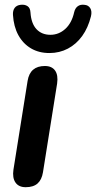

<svg xmlns="http://www.w3.org/2000/svg" viewBox="-20 -772 401 800"><path d="M87 8Q58 8 44.5 -11.5Q31 -31 36 -65L95 -435Q100 -466 118 -481.5Q136 -497 167 -497Q196 -497 209.5 -478Q223 -459 218 -424L159 -54Q154 -23 136.5 -7.5Q119 8 87 8ZM186 -551Q142 -551 109 -570.5Q76 -590 56.5 -625.5Q37 -661 34 -710Q33 -728 41 -739Q49 -750 66 -752Q83 -754 94.5 -746.5Q106 -739 107 -720Q110 -674 132 -650.5Q154 -627 190 -627Q225 -627 252 -651.5Q279 -676 289 -721Q293 -738 304 -746Q315 -754 331 -752Q348 -751 356 -738Q364 -725 359 -704Q347 -656 322.5 -622Q298 -588 263 -569.5Q228 -551 186 -551Z"/></svg>

Font: Nunito ExtraLight
Style: Bold Italic
Weight: 700
Italic angle: -9°
Version: Version 3.602